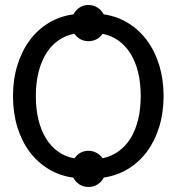

<svg xmlns="http://www.w3.org/2000/svg" viewBox="-20 -703 702 764"><path d="M31.7 -320.8Q31.7 -386.7 49.1 -443.1Q66.4 -499.5 97.9 -542.2Q129.4 -585 173.8 -611.8Q218.3 -638.7 272.5 -646Q280.8 -662.6 296.4 -672.9Q312 -683.1 332 -683.1Q352.1 -683.1 367.9 -672.9Q383.8 -662.6 392.6 -646Q446.3 -638.2 490.2 -611.1Q534.2 -584 565.4 -541.5Q596.7 -499 613.8 -442.9Q630.9 -386.7 630.9 -320.8Q630.9 -254.9 613.8 -199Q596.7 -143.1 565.7 -100.8Q534.7 -58.6 490.7 -31.5Q446.8 -4.4 393.1 3.4Q384.3 20.5 368.2 30.8Q352.1 41 332 41Q312 41 296.1 31Q280.3 21 272 3.9Q217.8 -3.4 173.3 -30.3Q128.9 -57.1 97.4 -99.6Q65.9 -142.1 48.8 -198.2Q31.7 -254.4 31.7 -320.8ZM122.6 -320.8Q122.6 -268.1 133.3 -225.3Q144 -182.6 163.8 -150.9Q183.6 -119.1 212.2 -99.1Q240.7 -79.1 276.4 -72.8Q285.6 -86.9 300 -95Q314.5 -103 332 -103Q349.1 -103 363.8 -95Q378.4 -86.9 388.2 -73.2Q423.3 -80.6 451.4 -100.6Q479.5 -120.6 499.3 -152.3Q519 -184.1 529.5 -226.6Q540 -269 540 -320.8Q540 -373 529.5 -415.5Q519 -458 499.3 -489.7Q479.5 -521.5 451.4 -541.5Q423.3 -561.5 388.2 -568.4Q378.9 -554.7 364.3 -546.9Q349.6 -539.1 332 -539.1Q314.5 -539.1 299.8 -547.1Q285.2 -555.2 275.9 -568.8Q240.2 -562 211.9 -542Q183.6 -522 163.8 -490.2Q144 -458.5 133.3 -415.8Q122.6 -373 122.6 -320.8Z"/></svg>

Font: Carlito
Style: Regular
Weight: 400
Designer: Lukasz Dziedzic
Foundry: tyPoland Lukasz Dziedzic
Version: Version 1.103; Beta1; all basic design good, some composites